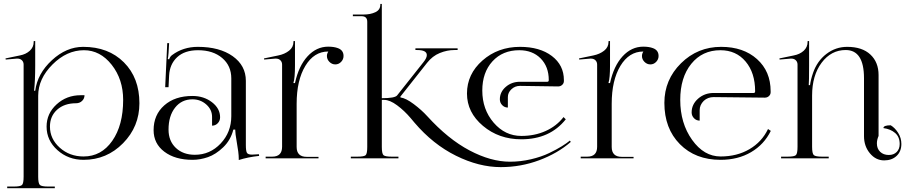

<svg xmlns="http://www.w3.org/2000/svg" viewBox="-20 -828 4738 1004"><path d="M103.5 -490.2Q103.5 -503.9 94.7 -512.7Q85.9 -521.5 71.3 -521.5Q69.3 -521.5 67.4 -521.5L9.8 -516.6L8.8 -522.5L84 -538.1Q115.2 -543.9 135.7 -562.5Q156.2 -581.1 156.2 -609.4V-613.3H164.1V-485.4Q164.1 -406.2 158.2 -353.5H164.1Q175.8 -443.4 251.5 -513.2Q327.1 -583 415 -583Q546.9 -583 627.9 -502Q709 -420.9 709 -288.1Q709 -166 623.5 -79.1Q538.1 7.8 417 7.8Q336.9 7.8 280.3 -43Q223.6 -93.8 223.6 -166Q223.6 -234.4 275.9 -282.2Q328.1 -330.1 402.3 -330.1H421.9Q421.9 -312.5 409.2 -300.3Q396.5 -288.1 377.9 -288.1Q316.4 -288.1 278.8 -254.4Q241.2 -220.7 241.2 -166Q241.2 -101.6 292.5 -55.7Q343.8 -9.8 417 -9.8Q509.8 -9.8 566.9 -91.3Q624 -172.9 624 -305.7Q624 -413.1 564 -489.3Q503.9 -565.4 418.9 -565.4Q329.1 -565.4 254.4 -490.7Q179.7 -416 179.7 -327.1V95.7Q179.7 130.9 188.5 139.2Q197.3 147.5 232.4 147.5H266.6V156.2H17.6V147.5H51.8Q86.9 147.5 95.2 139.2Q103.5 130.9 103.5 95.7Z M1189.5 -418Q1189.5 -484.4 1141.6 -524.9Q1093.8 -565.4 1015.6 -565.4Q945.3 -565.4 906.2 -528.8Q867.2 -492.2 864.3 -432.6L861.3 -372.1H843.8L854.5 -602.5H864.3L861.3 -550.8Q859.4 -527.3 857.4 -519.5L864.3 -517.6Q869.1 -532.2 879.9 -540Q937.5 -583 1014.6 -583Q1127.9 -583 1196.8 -534.2Q1265.6 -485.4 1265.6 -405.3V-69.3Q1265.6 -39.1 1271 -29.3Q1276.4 -19.5 1297.9 -19.5L1317.4 -20.5L1334 -21.5L1335 -12.7Q1277.3 -6.8 1228.5 8.8V1Q1228.5 -28.3 1217.8 -86.9Q1210 -130.9 1210 -150.4H1200.2Q1186.5 -95.7 1147.5 -58.1Q1108.4 -20.5 1067.4 -6.3Q1026.4 7.8 987.3 7.8Q895.5 7.8 839.4 -34.7Q783.2 -77.1 783.2 -147.5Q783.2 -227.5 838.9 -276.9Q894.5 -326.2 986.3 -326.2Q1045.9 -326.2 1088.4 -293.5Q1130.9 -260.7 1130.9 -214.8Q1130.9 -196.3 1118.7 -183.6Q1106.4 -170.9 1088.9 -170.9V-216.8Q1088.9 -254.9 1058.6 -281.7Q1028.3 -308.6 986.3 -308.6Q929.7 -308.6 895.5 -265.1Q861.3 -221.7 861.3 -150.4Q861.3 -90.8 899.4 -54.7Q937.5 -18.6 999 -18.6Q1078.1 -18.6 1133.8 -77.6Q1189.5 -136.7 1189.5 -220.7Z M1455.1 -60.5V-490.2Q1455.1 -503.9 1446.3 -512.7Q1437.5 -521.5 1422.9 -521.5Q1420.9 -521.5 1418.9 -521.5L1361.3 -516.6L1360.4 -522.5L1435.5 -538.1Q1468.8 -544.9 1491.7 -563Q1514.6 -581.1 1514.6 -609.4V-613.3H1522.5V-485.4Q1522.5 -419.9 1514.6 -395.5V-393.6H1522.5Q1542 -483.4 1588.4 -533.7Q1634.8 -584 1696.3 -584Q1726.6 -584 1747.1 -576.2Q1776.4 -565.4 1776.4 -535.2Q1776.4 -517.6 1763.7 -504.4Q1751 -491.2 1733.4 -491.2Q1715.8 -491.2 1702.6 -504.4Q1689.5 -517.6 1689.5 -535.2Q1689.5 -546.9 1696.3 -557.6V-558.6Q1622.1 -558.6 1576.7 -483.4Q1531.2 -408.2 1531.2 -285.2V-59.6Q1531.2 -7.8 1584 -7.8H1645.5V0H1369.1V-8.8H1403.3Q1455.1 -8.8 1455.1 -60.5Z M1814.5 0V-8.8H1848.6Q1883.8 -8.8 1892.1 -16.6Q1900.4 -24.4 1900.4 -59.6V-713.9Q1900.4 -743.2 1871.1 -743.2H1825.2V-752H1880.9Q1917 -752 1942.9 -764.2Q1968.8 -776.4 1968.8 -803.7V-807.6H1976.6V-724.6V-314.5Q2044.9 -314.5 2056.6 -329.1L2194.3 -502.9Q2211.9 -524.4 2211.9 -540Q2211.9 -566.4 2161.1 -566.4H2152.3V-575.2H2373V-566.4H2356.4Q2318.4 -566.4 2279.8 -550.8Q2241.2 -535.2 2212.9 -499L2073.2 -322.3L2074.2 -318.4Q2102.5 -314.5 2143.6 -283.7Q2184.6 -252.9 2213.9 -220.7Q2323.2 -100.6 2435.1 -41.5Q2546.9 17.6 2646.5 17.6Q2702.1 17.6 2756.3 4.9Q2810.5 -7.8 2851.1 -27.3Q2891.6 -46.9 2917.5 -63Q2943.4 -79.1 2960 -92.8L2964.8 -85.9Q2896.5 -26.4 2799.8 9.8Q2703.1 45.9 2598.6 45.9Q2484.4 45.9 2364.3 -13.7Q2244.1 -73.2 2147.5 -186.5L2127 -210.9Q2094.7 -249 2056.6 -277.3Q2018.6 -305.7 1988.3 -305.7H1976.6V-59.6Q1976.6 -24.4 1985.4 -16.6Q1994.1 -8.8 2029.3 -8.8H2063.5V0Z M2699.2 -378.9Q2672.9 -378.9 2654.3 -361.3Q2635.7 -343.8 2635.7 -320.3V-265.6Q2618.2 -265.6 2606 -278.3Q2593.8 -291 2593.8 -308.6Q2593.8 -346.7 2624.5 -373.5Q2655.3 -400.4 2699.2 -400.4H2841.8Q2849.6 -400.4 2849.6 -409.2Q2849.6 -479.5 2807.1 -522.5Q2764.6 -565.4 2695.3 -565.4Q2608.4 -565.4 2555.2 -507.3Q2502 -449.2 2502 -354.5Q2502 -255.9 2561.5 -186.5Q2621.1 -117.2 2706.1 -117.2Q2776.4 -117.2 2833.5 -143.1Q2890.6 -168.9 2926.8 -215.8L2938.5 -204.1Q2855.5 -99.6 2706.1 -99.6Q2588.9 -99.6 2505.4 -169.9Q2421.9 -240.2 2421.9 -338.9Q2421.9 -440.4 2502.9 -511.7Q2584 -583 2699.2 -583Q2802.7 -583 2865.7 -535.2Q2928.7 -487.3 2928.7 -409.2V-404.3Q2928.7 -392.6 2919.9 -384.3Q2911.1 -376 2898.4 -376Z M3102.5 -60.5V-490.2Q3102.5 -503.9 3093.8 -512.7Q3085 -521.5 3070.3 -521.5Q3068.4 -521.5 3066.4 -521.5L3008.8 -516.6L3007.8 -522.5L3083 -538.1Q3116.2 -544.9 3139.2 -563Q3162.1 -581.1 3162.1 -609.4V-613.3H3169.9V-485.4Q3169.9 -419.9 3162.1 -395.5V-393.6H3169.9Q3189.5 -483.4 3235.8 -533.7Q3282.2 -584 3343.8 -584Q3374 -584 3394.5 -576.2Q3423.8 -565.4 3423.8 -535.2Q3423.8 -517.6 3411.1 -504.4Q3398.4 -491.2 3380.9 -491.2Q3363.3 -491.2 3350.1 -504.4Q3336.9 -517.6 3336.9 -535.2Q3336.9 -546.9 3343.8 -557.6V-558.6Q3269.5 -558.6 3224.1 -483.4Q3178.7 -408.2 3178.7 -285.2V-59.6Q3178.7 -7.8 3231.4 -7.8H3293V0H3016.6V-8.8H3050.8Q3102.5 -8.8 3102.5 -60.5Z M3711.9 -320.3Q3681.6 -320.3 3660.2 -300.8Q3638.7 -279.3 3638.7 -252V-197.3Q3621.1 -197.3 3608.9 -210Q3596.7 -222.7 3596.7 -240.2Q3596.7 -282.2 3630.4 -312Q3664.1 -341.8 3711.9 -341.8H3920.9Q3928.7 -341.8 3928.7 -350.6Q3928.7 -447.3 3878.9 -506.3Q3829.1 -565.4 3747.1 -565.4Q3652.3 -565.4 3594.7 -494.1Q3537.1 -422.9 3537.1 -305.7Q3537.1 -183.6 3599.1 -96.7Q3661.1 -9.8 3748 -9.8Q3834 -9.8 3898.9 -47.9Q3963.9 -85.9 3996.1 -153.3L4010.7 -143.6Q3975.6 -72.3 3907.2 -32.2Q3838.9 7.8 3748 7.8Q3616.2 7.8 3535.2 -74.2Q3454.1 -156.2 3454.1 -290Q3454.1 -411.1 3541 -497.1Q3627.9 -583 3751 -583Q3867.2 -583 3938.5 -519Q4009.8 -455.1 4009.8 -350.6V-345.7Q4009.8 -334 4001 -325.7Q3992.2 -317.4 3979.5 -317.4Z M4064.5 0V-8.8H4098.6Q4133.8 -8.8 4142.1 -17.1Q4150.4 -25.4 4150.4 -60.5V-490.2Q4150.4 -503.9 4141.6 -512.7Q4132.8 -521.5 4118.2 -521.5Q4116.2 -521.5 4114.3 -521.5L4056.6 -516.6L4055.7 -522.5L4130.9 -538.1Q4162.1 -543.9 4182.6 -562.5Q4203.1 -581.1 4203.1 -609.4V-613.3H4210.9V-485.4Q4210.9 -400.4 4209 -382.8H4215.8Q4218.8 -409.2 4231.4 -446.3Q4252.9 -508.8 4301.3 -545.9Q4349.6 -583 4410.2 -583Q4488.3 -583 4531.2 -543Q4574.2 -502.9 4574.2 -435.5V-117.2Q4565.4 -96.7 4565.4 -78.1Q4565.4 -50.8 4582.5 -34.2Q4599.6 -17.6 4627.9 -17.6Q4653.3 -17.6 4668.9 -33.2Q4684.6 -48.8 4684.6 -75.2Q4684.6 -112.3 4660.6 -132.8Q4636.7 -153.3 4599.6 -158.2Q4599.6 -172.9 4637.7 -172.9Q4660.2 -159.2 4676.8 -132.8Q4693.4 -106.4 4693.4 -75.2Q4693.4 -36.1 4668.5 -12.7Q4643.6 10.7 4603.5 10.7Q4559.6 10.7 4528.8 -26.4Q4498 -63.5 4498 -116.2V-418.9Q4498 -566.4 4402.3 -566.4Q4326.2 -566.4 4276.4 -500Q4226.6 -433.6 4226.6 -328.1V-60.5Q4226.6 -25.4 4235.4 -17.1Q4244.1 -8.8 4279.3 -8.8H4313.5V0Z"/></svg>

Font: FoglihtenNo07
Style: Regular
Weight: 500
Designer: gluk (gluksza@wp.pl)
Foundry: gluk (gluksza@wp.pl)
Version: Version 0.871